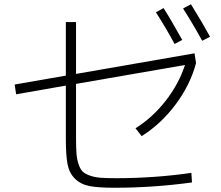

<svg xmlns="http://www.w3.org/2000/svg" viewBox="-20 -867 1040 904"><path d="M884 -8Q701 17 519 17Q443 17 401.5 9Q360 1 333 -25.5Q306 -52 298 -94Q290 -136 290 -212V-464L56 -423L49 -469L290 -511V-763H338V-519L896 -616L903 -570Q876 -468 807.5 -376Q739 -284 647 -226L618 -263Q699 -314 760.5 -393Q822 -472 851 -561L338 -472V-219Q338 -173 340 -145Q342 -117 350 -93.5Q358 -70 369.5 -59Q381 -48 404 -40Q427 -32 454.5 -30Q482 -28 528 -28Q706 -28 881 -53ZM714 -809 750 -829Q784 -776 838 -679L802 -660Q760 -738 714 -809ZM842 -827 879 -847Q933 -760 969 -694L932 -675Q888 -755 842 -827Z"/></svg>

Font: M PLUS 1p Light
Style: Regular
Weight: 300
Version: Version 1.061